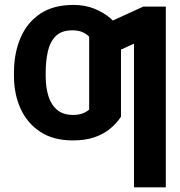

<svg xmlns="http://www.w3.org/2000/svg" viewBox="-20 -573 746 797"><path d="M283.4 -95.9Q305 -95.9 321.4 -101.7Q337.7 -107.6 350.1 -117.9V-293.3H482.2V-88.4Q463.8 -60.7 436.8 -38.5Q409.8 -16.3 372 -3.2Q334.2 9.9 282.3 9.9Q201.3 9.9 147 -25.9Q92.7 -61.8 65.3 -122.3Q38 -182.9 38 -256.4V-272Q38 -352.3 65.2 -415.8Q92.3 -479.4 147 -516Q201.7 -552.6 284.8 -552.6Q333.1 -552.6 371.6 -536.9Q410.2 -521.3 438.2 -497.2Q466.3 -473 482.2 -447.1V-266.7L350.1 -273.4V-420.5Q338.1 -433.2 321 -440.2Q304 -447.1 280.5 -447.1Q235.1 -447.1 211.1 -422.8Q187.1 -398.4 178.4 -358.5Q169.7 -318.5 169.7 -272V-256.4Q169.7 -209.9 181.1 -173.7Q192.5 -137.4 217.5 -116.7Q242.5 -95.9 283.4 -95.9ZM668.3 -545.5V204.5H536.2V-391.7L422.9 -340.2V-476.2L574.6 -545.5Z"/></svg>

Font: InterMG SemiBold
Style: Regular
Weight: 600
Designer: Rasmus Andersson
Foundry: rsms
Version: Version 3.019;December 26, 2023;FontCreator 15.0.0.2955 64-b